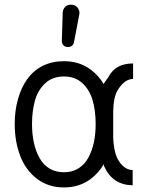

<svg xmlns="http://www.w3.org/2000/svg" viewBox="-20 -800 632 834"><path d="M248.5 -621.6C248.5 -616.7 249.5 -612.8 251.5 -608.9L254.4 -604.5C258.8 -599.6 264.6 -596.7 272 -595.7H274.9C280.3 -595.7 285.2 -596.7 290 -599.6C296.4 -603 299.8 -608.9 301.3 -616.2L324.7 -738.8C324.7 -740.2 325.2 -742.2 325.2 -743.7C325.2 -751 323.2 -756.8 319.8 -762.7C318.8 -764.2 317.9 -765.6 316.4 -767.6C311 -774.4 303.2 -778.3 293.5 -779.3C291 -779.8 289.1 -779.8 286.6 -779.8C280.8 -779.8 275.4 -778.3 270 -775.4C259.8 -769.5 253.9 -759.8 252.4 -746.6ZM119.1 -262.2C119.1 -301.8 124 -336.4 132.8 -366.2C141.6 -396 156.7 -420.4 177.7 -439.5C198.7 -458.5 226.1 -467.8 257.8 -467.8C289.6 -467.8 315.9 -458.5 336.9 -439.5C357.9 -420.4 373 -396 381.8 -366.2C390.6 -336.4 395.5 -301.8 395.5 -262.2C395.5 -232.9 393.1 -206.1 387.7 -181.2C382.3 -156.2 374 -133.8 363.3 -114.3C352.5 -94.7 338.4 -79.6 320.3 -68.4C302.2 -57.1 281.7 -51.8 257.8 -51.8C233.9 -51.8 212.4 -57.1 194.3 -68.4C176.3 -79.6 162.1 -94.7 151.4 -114.3C140.6 -133.8 132.3 -156.2 127 -181.2C121.6 -206.1 119.1 -232.9 119.1 -262.2ZM556.2 4.9V-61.5C535.2 -61.5 516.1 -72.8 499.5 -95.7C482.4 -119.1 473.6 -154.8 471.7 -203.1V-314.5C472.2 -356 478.5 -387.7 491.7 -409.2C511.2 -440.9 533.7 -457 558.1 -457V-524.4C506.3 -524.4 470.7 -504.4 450.7 -464.8C440.4 -451.2 433.6 -441.4 430.2 -435.1C415.5 -460 397 -480.5 374 -497.6C341.3 -522 302.7 -534.2 257.8 -534.2C223.6 -534.2 192.4 -527.3 165 -513.7C137.7 -500 115.7 -480.5 98.1 -456.1C80.6 -431.6 67.4 -402.3 58.1 -369.6C48.8 -336.9 43.9 -300.8 43.9 -262.2C43.9 -210 52.2 -163.6 67.9 -122.6C83.5 -81.5 107.9 -48.3 140.6 -23.4C173.3 1.5 212.4 14.2 257.8 14.2C303.2 14.2 342.3 1.5 375 -23.4C397.9 -41 416.5 -62 431.2 -87.4V-81.1C431.2 -81.1 431.6 -79.1 433.1 -76.2C457.5 -22.9 498.5 3.9 556.2 4.9Z"/></svg>

Font: Tuffy
Style: Regular
Weight: 500
Designer: Thatcher Ulrich, Karoly Barta and Michael Everson
Version: Version 001.270